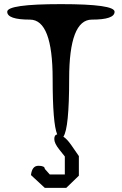

<svg xmlns="http://www.w3.org/2000/svg" viewBox="-20 -670 590 930"><path d="M275 -650Q535 -650 535 -613Q535 -575 425 -575Q315 -575 315 -288Q315 -48 287 -8Q304 3 324 31L362 86V181L301 240H197L130 178Q135 133 166 133Q197 133 197 148L221 175H294V88L267 54Q243 24 243 3.5Q243 -17 257 -19Q235 -72 235 -288Q235 -575 125 -575Q15 -575 15 -613Q15 -650 275 -650Z"/></svg>

Font: Syne Mono
Style: Regular
Weight: 400
Monospace: yes
Designer: Lucas Descroix
Foundry: Bonjour Monde
Version: Version 2.000; ttfautohint (v1.8.3)